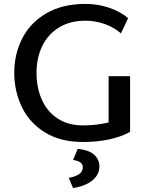

<svg xmlns="http://www.w3.org/2000/svg" viewBox="-20 -713 753 983"><path d="M53 0ZM646 -323V-38Q605 -14 542 0Q479 14 405 14Q290 14 211 -34.5Q132 -83 92.5 -164Q53 -245 53 -341Q53 -436 94 -516.5Q135 -597 217.5 -645Q300 -693 417 -693Q481 -693 538.5 -673.5Q596 -654 636 -620L599 -542Q567 -571 519 -589Q471 -607 417 -607Q338 -607 281.5 -572Q225 -537 196 -476.5Q167 -416 167 -340Q167 -263 194.5 -202Q222 -141 275.5 -106Q329 -71 405 -71Q474 -71 536 -86V-323ZM332 198Q373 189 388.5 176Q404 163 404 143Q404 113 354 106L378 49Q436 55 462.5 79.5Q489 104 489 139Q489 180 454.5 209.5Q420 239 354 250Z"/></svg>

Font: Martel Sans SemiBold
Style: Regular
Weight: 600
Designer: Dan Reynolds and Mathieu Réguer
Foundry: Dan Reynolds and Mathieu Réguer
Version: Version 1.002; ttfautohint (v1.1) -l 5 -r 5 -G 72 -x 0 -D la